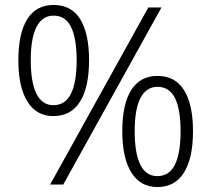

<svg xmlns="http://www.w3.org/2000/svg" viewBox="-20 -744 852 774"><path d="M196 -724Q268 -724 303.5 -666.5Q339 -609 339 -501Q339 -392 302.5 -334Q266 -276 195 -276Q127 -276 90.5 -334.5Q54 -393 54 -501Q54 -610 90 -667Q126 -724 196 -724ZM196 -681Q151 -681 127.5 -636Q104 -591 104 -501Q104 -412 127 -366Q150 -320 195 -320Q243 -320 266 -366Q289 -412 289 -501Q289 -589 266.5 -635Q244 -681 196 -681ZM631 -714 235 0H182L578 -714ZM615 -438Q686 -438 722 -380.5Q758 -323 758 -215Q758 -106 721.5 -48Q685 10 614 10Q546 10 509.5 -48.5Q473 -107 473 -215Q473 -324 509 -381Q545 -438 615 -438ZM615 -394Q570 -394 546.5 -349.5Q523 -305 523 -215Q523 -125 546 -79.5Q569 -34 614 -34Q662 -34 685 -80Q708 -126 708 -215Q708 -303 685.5 -348.5Q663 -394 615 -394Z"/></svg>

Font: Noto Sans Cham Light
Style: Regular
Weight: 300
Version: Version 2.002